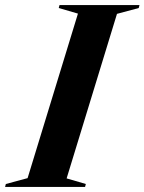

<svg xmlns="http://www.w3.org/2000/svg" viewBox="-66 -735 568 755"><path d="M240.5 -681.5 165 -703.5 168 -715H482.5L479.5 -703.5L394 -680.5L196 -33.5L271.5 -11.5L268.5 0H-46L-43 -11.5L42.5 -34.5Z"/></svg>

Font: Newsreader Display SemiBold
Style: Italic
Weight: 600
Italic angle: -17°
Designer: Hugues Gentile
Foundry: Production Type
Version: Version 1.001